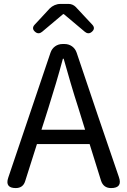

<svg xmlns="http://www.w3.org/2000/svg" viewBox="-20 -957 648 977"><path d="M196 -874 156 -831C144 -818 146 -805 160 -794C171 -785 183 -786 194 -795L301 -885H305L412 -795C423 -786 435 -785 446 -794C460 -805 462 -818 450 -831L365 -922C356 -931 343 -937 330 -937H303H287C267 -937 247 -928 233 -914ZM479 -366 370 -689C361 -716 337 -733 309 -733H298C270 -733 246 -716 237 -689L22 -53C10 -18 23 0 60 0C85 0 101 -12 108 -35L168 -224H302H436L494 -38C502 -13 519 0 545 0C585 0 598 -19 585 -56ZM209 -353 227 -410C253 -493 277 -572 300 -658H304C328 -573 351 -493 378 -410L413 -297H302H191Z"/></svg>

Font: GenSenRounded2 TW R
Style: Regular
Weight: 400
Version: Version 2.100;PS 2.1;hotconv 16.6.51;makeotf.lib2.5.65220 DE